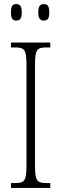

<svg xmlns="http://www.w3.org/2000/svg" viewBox="-20 -923 302 943"><path d="M195 -822C213 -822 222 -831 222 -862C222 -894 213 -903 195 -903C178 -903 168 -894 168 -862C168 -831 178 -822 195 -822ZM60 -822C77 -822 87 -831 87 -862C87 -894 77 -903 60 -903C42 -903 34 -894 34 -862C34 -831 42 -822 60 -822ZM34 0H227V-24H208C161 -24 152 -36 152 -109V-605C152 -679 161 -690 208 -690H227V-714H34V-690H54C100 -690 110 -679 110 -605V-108C110 -35 100 -24 54 -24H34Z"/></svg>

Font: Noto Serif Armenian ExtraCondensed ExtraLight
Style: Regular
Weight: 200
Width: 2
Designer: Monotype Design Team
Foundry: Monotype Imaging Inc.
Version: Version 2.008